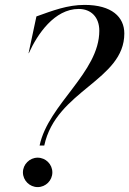

<svg xmlns="http://www.w3.org/2000/svg" viewBox="-20 -761 527 783"><path d="M133.5 2C166.5 2 193.5 -25 193.5 -58C193.5 -91 166.5 -118 133.5 -118C101 -118 73.5 -91 73.5 -58C73.5 -25 101 2 133.5 2ZM141.5 -167.5H160.5C208.5 -392.5 487 -433 487 -624.5C487 -691.5 436 -741 325 -741C255 -741 195.5 -718 128.5 -694L96.5 -544H97.5C132.5 -621.5 202 -724.5 301 -724.5C351 -724.5 385 -691.5 385 -635.5C385 -465 177 -336.5 141.5 -167.5Z"/></svg>

Font: Beautique Display Italic
Style: Regular
Weight: 400
Italic angle: -12°
Designer: Nhat-Quang Ngo
Version: Version 1.100;Glyphs 3.2.3 (3260)